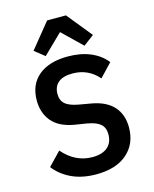

<svg xmlns="http://www.w3.org/2000/svg" viewBox="-138 -1040 916 1143"><g transform="rotate(-15 320.0 -468.5)"><path d="M56 -101 134 -182Q211 -93 316 -93Q377 -93 409.5 -121Q442 -149 442 -200Q442 -241 417.5 -263Q393 -285 336 -295L261 -307Q169 -323 125.5 -375Q82 -427 82 -504Q82 -602 147 -656Q212 -710 327 -710Q407 -710 467 -684.5Q527 -659 564 -612L488 -532Q425 -605 328 -605Q271 -605 241 -580.5Q211 -556 211 -509Q211 -470 236 -448Q261 -426 319 -416L393 -403Q482 -387 526.5 -337Q571 -287 571 -208Q571 -108 503 -48Q435 12 312 12Q226 12 161.5 -18Q97 -48 56 -101ZM381 -949 506 -795 441 -746 321 -862 202 -746 140 -795 265 -949Z"/></g></svg>

Font: Writer SemiBold
Style: Regular
Weight: 600
Monospace: yes
Designer: Mike Abbink, Paul van der Laan, Pieter van Rosmalen
Foundry: Bold Monday
Version: Version 2.001 2020